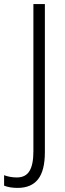

<svg xmlns="http://www.w3.org/2000/svg" viewBox="-79 -734 318 937"><path d="M7 183Q-32 183 -59 172V121Q-46 126 -30 129Q-14 132 3 132Q46 132 65 100.5Q84 69 84 5V-714H140V9Q140 98 107 140.5Q74 183 7 183Z"/></svg>

Font: Noto Sans Devanagari UI Condensed Light
Style: Regular
Weight: 300
Width: 3
Designer: Jelle Bosma - Monotype Design Team
Foundry: Monotype Imaging Inc.
Version: Version 2.004; ttfautohint (v1.8.4.7-5d5b)